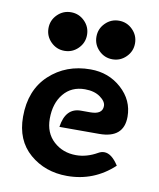

<svg xmlns="http://www.w3.org/2000/svg" viewBox="-76 -699 634 766"><g transform="rotate(10 241.5 -316.0)"><path d="M256.8 -259.3H294.9Q344.2 -259.3 344.2 -293.5Q344.2 -312 320.3 -329.1Q296.4 -346.2 258.3 -346.2Q204.1 -346.2 172.1 -307.6Q140.1 -269 140.1 -206.5Q140.1 -148.9 177.2 -115Q214.4 -81.1 268.1 -81.1Q311.5 -81.1 354 -105.5Q365.7 -112.3 377.9 -112.3Q407.7 -112.3 436 -67.9Q356 6.8 247.1 6.8Q158.2 6.8 95.9 -46.6Q33.7 -100.1 33.7 -195.8Q33.7 -303.7 100.6 -366Q167.5 -428.2 266.6 -428.2Q340.3 -428.2 392.3 -381.3Q444.3 -334.5 444.3 -267.6Q444.3 -180.7 344.7 -180.7H183.6Q194.8 -259.3 256.8 -259.3ZM344.7 -482.9Q312.5 -482.9 289.6 -505.9Q266.6 -528.8 266.6 -561Q266.6 -593.3 289.6 -616.2Q312.5 -639.2 344.7 -639.2Q377 -639.2 399.9 -616.2Q422.9 -593.3 422.9 -561Q422.9 -528.8 399.9 -505.9Q377 -482.9 344.7 -482.9ZM150.4 -482.9Q118.2 -482.9 95.2 -505.9Q72.3 -528.8 72.3 -561Q72.3 -593.3 95.2 -616.2Q118.2 -639.2 150.4 -639.2Q182.6 -639.2 205.6 -616.2Q228.5 -593.3 228.5 -561Q228.5 -528.8 205.6 -505.9Q182.6 -482.9 150.4 -482.9Z"/></g></svg>

Font: Bainsley
Style: Bold
Weight: 700
Designer: Paul James MIller
Foundry: High-Logic / Made with FontCreator
Version: Version 1.411;March 28, 2021;FontCreator 13.0.0.2683 64-bit